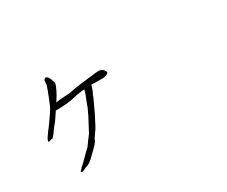

<svg xmlns="http://www.w3.org/2000/svg" viewBox="-118 -1065 1736 1467"><g transform="rotate(-30 750.0 -331.5)"><path d="M645.5 -491.2Q644.5 -487.3 643.6 -482.4Q637.7 -460.9 625 -432.6Q617.2 -417 614.3 -410.2H615.2L613.3 -405.3L586.9 -347.7Q561.5 -293.9 557.6 -285.2L513.7 -200.2Q507.8 -187.5 483.4 -153.3Q461.9 -124 460.9 -120.1Q456.1 -97.7 413.1 -56.6Q386.7 -31.2 373 -17.6Q361.3 -5.9 357.4 -2L331.1 18.6L321.3 23.4Q312.5 29.3 309.6 29.3Q289.1 35.2 274.4 43.9Q249 57.6 243.2 44.9L242.2 43.9L243.2 43Q248 37.1 252 34.2Q256.8 29.3 266.6 18.6Q282.2 2.9 285.2 2Q286.1 1 293 -5.9L346.7 -59.6Q377 -88.9 380.9 -91.8Q383.8 -95.7 395.5 -111.3Q407.2 -127 411.1 -133.8Q415 -141.6 418 -142.6Q418.9 -144.5 430.7 -159.2Q450.2 -184.6 449.2 -188.5V-189.5H450.2Q496.1 -275.4 503.9 -291L534.2 -354.5Q537.1 -366.2 552.7 -404.3Q569.3 -443.4 577.1 -470.7Q580.1 -480.5 582 -487.3Q581.1 -487.3 580.1 -487.3Q564.5 -487.3 547.9 -484.4Q513.7 -478.5 510.7 -478.5Q481.4 -472.7 480.5 -471.7Q452.1 -464.8 448.2 -464.8Q427.7 -460.9 367.2 -457Q327.1 -455.1 311.5 -456.1Q309.6 -452.1 307.6 -449.2Q270.5 -394.5 267.6 -389.6L237.3 -352.5Q233.4 -346.7 210.9 -315.4Q183.6 -279.3 179.7 -282.2Q175.8 -285.2 165 -280.3Q151.4 -274.4 147.5 -275.4Q142.6 -276.4 144.5 -285.2Q146.5 -296.9 155.3 -309.6Q168.9 -330.1 172.9 -335Q190.4 -360.4 201.2 -372.1Q201.2 -373 202.1 -374L224.6 -405.3L266.6 -465.8Q285.2 -493.2 292 -511.7Q300.8 -531.2 313.5 -563.5Q333 -613.3 337.9 -627Q352.5 -666 349.6 -668.9Q348.6 -669.9 351.6 -692.4Q352.5 -699.2 353.5 -701.2Q356.4 -706.1 361.3 -710Q368.2 -714.8 371.1 -713.9Q383.8 -710 388.7 -702.1Q405.3 -674.8 404.3 -671.9Q403.3 -668 414.1 -642.6Q411.1 -632.8 406.2 -617.2Q404.3 -610.4 395.5 -592.8Q385.7 -572.3 377 -556.6Q368.2 -541 345.7 -506.8Q359.4 -510.7 379.9 -512.7L444.3 -516.6Q474.6 -517.6 503.9 -525.4Q513.7 -527.3 535.2 -530.3Q569.3 -536.1 573.2 -536.1Q641.6 -543.9 651.4 -545.9Q660.2 -547.9 691.4 -549.8Q710 -553.7 745.1 -554.7Q763.7 -555.7 780.3 -543Q787.1 -537.1 790 -532.2Q796.9 -522.5 797.9 -516.6Q798.8 -509.8 793.9 -504.9Q786.1 -498 773.4 -494.1Q755.9 -490.2 744.1 -490.2Q729.5 -491.2 714.8 -490.2Q699.2 -489.3 684.6 -490.2Q658.2 -491.2 645.5 -491.2Z"/></g></svg>

Font: ToneOZ-Zhuyin-Tsuipita-TC
Style: Regular
Weight: 400
Designer: ÂÆ£ÂøóÂáåJeffrey Xuan(jeffreyx@gmail.com, ToneOZ.com) ÈòøÂù§(cjkFonts)
Foundry: ToneOZ
Version: Version 0.240710